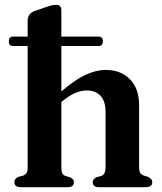

<svg xmlns="http://www.w3.org/2000/svg" viewBox="-20 -775 672 795"><path d="M16.5 -603.5Q16.5 -623.5 33.5 -623.5H94.5V-689.5Q94.5 -719 124 -729.5L171.5 -746Q185.5 -751 193.8 -753Q202 -755 212 -755Q234 -755 234 -733V-623.5H388Q406 -623.5 406 -604Q406 -584.5 388 -584.5H234V-396.5Q290.5 -445 334.5 -465.2Q378.5 -485.5 417.5 -485.5Q480 -485.5 518 -447Q556 -408.5 556 -339.5V-83Q556 -66.5 561 -59Q566 -51.5 575.5 -48L592.5 -43Q610.5 -34.5 610.5 -21Q610.5 0 584 0H388.5Q364 0 364 -21Q364 -34 379.5 -41L399 -46.5Q417 -52 417 -83V-312.5Q417 -356.5 396 -378.5Q375 -400.5 339 -400.5Q317 -400.5 292 -390.2Q267 -380 239 -356.5L234 -352V-81.5Q234 -65 238.2 -57.2Q242.5 -49.5 251 -46.5L270 -41Q286 -34 286 -21Q286 0 261 0H66.5Q39.5 0 39.5 -21Q39.5 -35.5 57 -43L76.5 -48Q85.5 -52 90 -59Q94.5 -66 94.5 -81.5V-584.5H33Q16.5 -584.5 16.5 -603.5Z"/></svg>

Font: Fraunces 9pt S000 SemiBold
Style: Regular
Weight: 600
Version: Version 1.000; ttfautohint (v1.8.3)